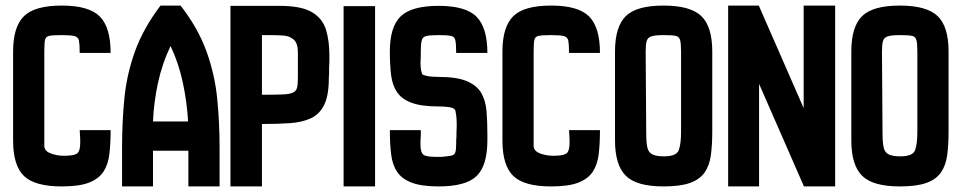

<svg xmlns="http://www.w3.org/2000/svg" viewBox="-20 -669 3452 689"><path d="M202 0Q105 0 66 -37.5Q27 -75 27 -165V-484Q27 -572 65.5 -610.5Q104 -649 202 -649Q299 -649 338 -610Q377 -571 377 -479H266Q266 -509 263.5 -522.5Q261 -536 247.5 -539.5Q234 -543 202 -543Q171 -543 157.5 -540.5Q144 -538 141.5 -525.5Q139 -513 139 -484V-143Q141 -126 163 -118Q185 -110 210 -110Q243 -110 255.5 -117.5Q268 -125 268 -159Q268 -167 267.5 -176.5Q267 -186 266 -202H377Q377 -154 372.5 -116Q368 -78 351 -52.5Q334 -27 299 -13.5Q264 0 202 0Z M418 0V-139Q418 -232 426.5 -317.5Q435 -403 464.5 -485Q494 -567 556 -649H628Q691 -568 721 -484.5Q751 -401 759.5 -315Q768 -229 768 -139V0H656V-128H529V0ZM529 -233H655Q651 -303 636 -373Q621 -443 592 -504Q562 -441 547 -372Q532 -303 529 -233Z M807 0V-648H983Q1062 -648 1100 -625Q1138 -602 1150 -562Q1162 -522 1162 -470V-448L1161 -426V-408L1160 -388Q1160 -327 1143.5 -293Q1127 -259 1095.5 -244.5Q1064 -230 1019.5 -227Q975 -224 920 -224V0ZM920 -329Q967 -329 993 -330Q1019 -331 1031 -336.5Q1043 -342 1046 -354.5Q1049 -367 1049 -391V-481Q1049 -514 1034 -527Q1019 -540 996 -541.5Q973 -543 948 -543H920Z M1213 0V-647H1326V0Z M1554 0Q1493 0 1457.5 -13.5Q1422 -27 1405 -52.5Q1388 -78 1383.5 -116Q1379 -154 1379 -202H1490V-183L1489 -165V-149Q1489 -124 1498 -115Q1507 -106 1546 -106H1563Q1588 -108 1599.5 -110.5Q1611 -113 1614 -122.5Q1617 -132 1617 -154V-165L1618 -178V-192L1619 -218Q1619 -225 1618.5 -239Q1618 -253 1614 -273Q1610 -282 1591.5 -284.5Q1573 -287 1558 -287H1554Q1493 -287 1457.5 -300Q1422 -313 1405 -338Q1388 -363 1383.5 -399.5Q1379 -436 1379 -484Q1379 -573 1418 -610.5Q1457 -648 1554 -648Q1652 -648 1690.5 -608.5Q1729 -569 1729 -479H1617Q1617 -511 1614 -524.5Q1611 -538 1597.5 -540.5Q1584 -543 1554 -543Q1524 -543 1510.5 -540Q1497 -537 1493.5 -524.5Q1490 -512 1490 -484V-468L1489 -445Q1489 -440 1489.5 -428.5Q1490 -417 1495 -403Q1496 -400 1511.5 -396.5Q1527 -393 1554 -393Q1620 -393 1656 -377.5Q1692 -362 1707.5 -334.5Q1723 -307 1726 -269.5Q1729 -232 1729 -187V-165Q1729 -75 1690.5 -37.5Q1652 0 1554 0Z M1958 0Q1861 0 1822 -37.5Q1783 -75 1783 -165V-484Q1783 -572 1821.5 -610.5Q1860 -649 1958 -649Q2055 -649 2094 -610Q2133 -571 2133 -479H2022Q2022 -509 2019.5 -522.5Q2017 -536 2003.5 -539.5Q1990 -543 1958 -543Q1927 -543 1913.5 -540.5Q1900 -538 1897.5 -525.5Q1895 -513 1895 -484V-143Q1897 -126 1919 -118Q1941 -110 1966 -110Q1999 -110 2011.5 -117.5Q2024 -125 2024 -159Q2024 -167 2023.5 -176.5Q2023 -186 2022 -202H2133Q2133 -154 2128.5 -116Q2124 -78 2107 -52.5Q2090 -27 2055 -13.5Q2020 0 1958 0Z M2361 0Q2264 0 2225.5 -38.5Q2187 -77 2187 -165V-484Q2187 -573 2225.5 -611Q2264 -649 2361 -649Q2457 -649 2496.5 -611.5Q2536 -574 2536 -484V-197Q2536 -149 2531 -112Q2526 -75 2508.5 -50Q2491 -25 2456 -12.5Q2421 0 2361 0ZM2363 -108Q2407 -108 2415.5 -129.5Q2424 -151 2424 -197V-484Q2424 -513 2420.5 -525.5Q2417 -538 2404 -540.5Q2391 -543 2361 -543Q2331 -543 2317.5 -538.5Q2304 -534 2300.5 -521.5Q2297 -509 2297 -484L2299 -192Q2299 -158 2303 -140Q2307 -122 2321 -115Q2335 -108 2363 -108Z M2593 0V-649H2703L2864 -281V-649H2977V0H2865L2704 -368V0Z M3209 0Q3112 0 3073.5 -38.5Q3035 -77 3035 -165V-484Q3035 -573 3073.5 -611Q3112 -649 3209 -649Q3305 -649 3344.5 -611.5Q3384 -574 3384 -484V-197Q3384 -149 3379 -112Q3374 -75 3356.5 -50Q3339 -25 3304 -12.5Q3269 0 3209 0ZM3211 -108Q3255 -108 3263.5 -129.5Q3272 -151 3272 -197V-484Q3272 -513 3268.5 -525.5Q3265 -538 3252 -540.5Q3239 -543 3209 -543Q3179 -543 3165.5 -538.5Q3152 -534 3148.5 -521.5Q3145 -509 3145 -484L3147 -192Q3147 -158 3151 -140Q3155 -122 3169 -115Q3183 -108 3211 -108Z"/></svg>

Font: New Amsterdam
Style: Regular
Weight: 400
Designer: Vladimir Nikolic
Foundry: Vladimir Nikolic
Version: Version 1.000; ttfautohint (v1.8.4.7-5d5b)